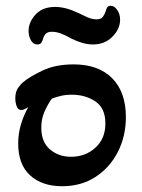

<svg xmlns="http://www.w3.org/2000/svg" viewBox="-20 -632 493 665"><path d="M109 -478Q95 -478 87 -492.5Q79 -507 79 -525Q79 -555 103 -581.5Q127 -608 171 -608Q207 -608 249 -588Q265 -580 282 -572.5Q299 -565 314 -565Q330 -565 336.5 -574Q343 -583 346 -593Q348 -601 351.5 -606.5Q355 -612 363 -612Q376 -612 386 -597.5Q396 -583 396 -564Q396 -532 369.5 -505Q343 -478 302 -478Q284 -478 265 -483.5Q246 -489 228 -498Q209 -509 192 -515.5Q175 -522 160 -522Q144 -522 137.5 -514Q131 -506 129 -497Q127 -490 123 -484Q119 -478 109 -478ZM195 13Q126 13 84.5 -24.5Q43 -62 43 -135Q43 -169 52.5 -201Q62 -233 78 -261Q62 -251 54 -251Q42 -251 37.5 -264.5Q33 -278 33 -291Q33 -314 42.5 -327.5Q52 -341 61 -348Q82 -366 127 -387.5Q172 -409 235 -409Q321 -409 368.5 -361Q416 -313 416 -227Q416 -160 388 -105.5Q360 -51 310.5 -19Q261 13 195 13ZM226 -89Q276 -89 310.5 -120.5Q345 -152 345 -204Q345 -258 310 -281Q275 -304 229 -304Q208 -304 191 -300Q174 -296 159 -290Q145 -270 134 -245Q123 -220 123 -190Q123 -140 153 -114.5Q183 -89 226 -89Z"/></svg>

Font: Akaya Telivigala
Style: Regular
Weight: 400
Designer: Vaishnavi Murthy Yerkadithaya, Juan Luis Blanco Aristondo
Version: Version 1.002; ttfautohint (v1.8.3)